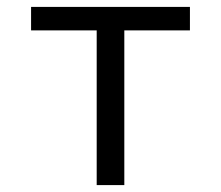

<svg xmlns="http://www.w3.org/2000/svg" viewBox="-20 -536 640 556"><path d="M260 0H340V-448H530V-516H70V-448H260Z"/></svg>

Font: IBM Mono
Style: Regular
Weight: 400
Monospace: yes
Designer: Mike Abbink, Paul van der Laan, Pieter van Rosmalen
Foundry: Bold Monday
Version: Version 2.3